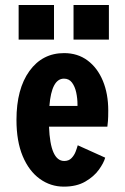

<svg xmlns="http://www.w3.org/2000/svg" viewBox="-20 -720 490 752"><path d="M230 11Q178 11 135.8 -19.5Q93.5 -50 69 -108.2Q44.5 -166.5 44.5 -250.5Q44.5 -371.5 95.2 -441.8Q146 -512 231 -512Q284.5 -512 323.2 -483Q362 -454 383 -403.2Q404 -352.5 404 -287Q404 -260.5 402.8 -246Q401.5 -231.5 400.5 -224H172Q177 -89.5 231.5 -89.5Q249.5 -89.5 260.2 -100.8Q271 -112 276.5 -126.8Q282 -141.5 284.5 -151L392 -102.5Q386.5 -82 367.2 -55.2Q348 -28.5 314 -8.8Q280 11 230 11ZM230.5 -412Q182 -412 173.5 -305H283.5V-311Q283.5 -334.5 278.5 -357.8Q273.5 -381 262 -396.5Q250.5 -412 230.5 -412ZM53 -700.5H191.5V-565H53ZM268 -700.5H406.5V-565H268Z"/></svg>

Font: Trispace Condensed SemiBold
Style: Regular
Weight: 600
Width: 3
Designer: Tyler Finck
Foundry: Etcetera Type Company
Version: Version 1.210; ttfautohint (v1.8.3)